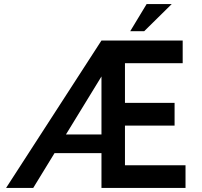

<svg xmlns="http://www.w3.org/2000/svg" viewBox="-20 -928 997 948"><path d="M481 -728H882V-616H597V-420H842V-308H597V-112H896V0H481ZM495 -595Q493 -585 489 -572Q485 -559 485 -557L144 0H10L481 -728ZM247 -264H496V-172H212ZM828 -908 692 -774H623L704 -908Z"/></svg>

Font: Josefin Sans Thin SemiBold
Style: Regular
Weight: 600
Version: Version 2.000